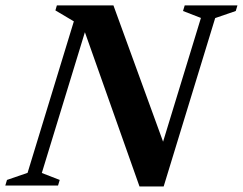

<svg xmlns="http://www.w3.org/2000/svg" viewBox="-46 -690 903 714"><path d="M574.9 -123.4 535.9 -82.8 701.2 -623.3 634.6 -649.1 640.9 -670H837L830.7 -649.1L754.2 -622.8L562.6 3.5H472.8L257.2 -605.6L282.9 -613.4L109.5 -46.7L176.1 -20.9L169.8 0H-26.3L-20 -20.9L56.5 -47.2L228.6 -610.6L160 -651.3L165.5 -670H375.8Z"/></svg>

Font: Newsreader Text
Style: Italic
Weight: 400
Italic angle: -17°
Designer: Hugues Gentile
Foundry: Production Type
Version: Version 1.001